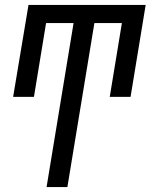

<svg xmlns="http://www.w3.org/2000/svg" viewBox="-20 -550 640 775"><path d="M168 205 277 -457H166L117 -159H33L95 -530H568L507 -159H423L472 -457H361L252 205Z"/></svg>

Font: Iosevka Curly Slab Extended
Style: Italic
Weight: 400
Width: 7
Italic angle: -9°
Monospace: yes
Designer: Belleve Invis
Foundry: Belleve Invis
Version: Version 11.1.0; ttfautohint (v1.8.3)